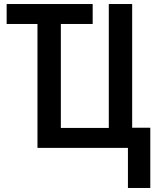

<svg xmlns="http://www.w3.org/2000/svg" viewBox="-20 -734 786 953"><path d="M615 0H166V-615H13V-714H440V-615H282V-99H520V-714H636V-100H726V199H615Z"/></svg>

Font: Noto Sans Display Medium Narrow
Style: Regular
Weight: 500
Width: 4
Designer: Monotype Design team
Foundry: Monotype Imaging Inc.
Version: Version 1.000